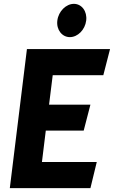

<svg xmlns="http://www.w3.org/2000/svg" viewBox="-20 -968 592 998"><path d="M278 -861C272 -813 303 -775 343 -775C384 -775 422 -813 428 -861C434 -909 405 -948 364 -948C324 -948 284 -910 278 -861ZM235 -424 254 -577H517L552 -713H120L31 10H450L483 -126H198L218 -289H415L450 -424Z"/></svg>

Font: Bluebird
Style: SfBdNrwObl
Weight: 700
Designer: Jasper
Foundry: Cannot Into Space Fonts
Version: Version 0.98